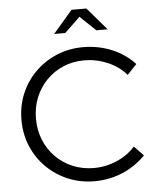

<svg xmlns="http://www.w3.org/2000/svg" viewBox="-61 -967 843 1030"><g transform="rotate(-5 361.0 -452.5)"><path d="M407 11Q331 11 265 -16.5Q199 -44 149 -93.5Q99 -143 71.5 -208.5Q44 -274 44 -350Q44 -426 71.5 -491.5Q99 -557 149 -606.5Q199 -656 265 -683.5Q331 -711 407 -711Q462 -711 512.5 -697.5Q563 -684 606.5 -658.5Q650 -633 684 -596L633 -542Q592 -589 532 -614.5Q472 -640 407 -640Q346 -640 294 -618Q242 -596 203.5 -556.5Q165 -517 143.5 -464.5Q122 -412 122 -350Q122 -289 143.5 -236Q165 -183 204 -143.5Q243 -104 295.5 -82Q348 -60 409 -60Q474 -60 533 -85.5Q592 -111 632 -156L682 -104Q647 -68 603.5 -42Q560 -16 510 -2.5Q460 11 407 11ZM486 -795 402 -875 319 -795H259L363 -916H443L547 -795Z"/></g></svg>

Font: Red Hat Display
Style: Regular
Weight: 300
Designer: Pentagram, MCKL
Foundry: Pentagram, MCKL
Version: Version 1.023